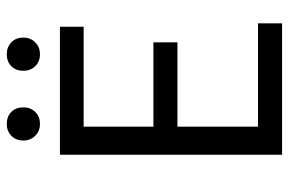

<svg xmlns="http://www.w3.org/2000/svg" viewBox="-163 -690 853 567"><g transform="rotate(-90 263.5 -406.5)"><path d="M90 0V-656H468V-586H173V-380H422V-309H173V-71H478V0ZM181 -715Q160 -715 146 -729Q132 -743 132 -764Q132 -786 146 -799.5Q160 -813 181 -813Q203 -813 216.5 -799.5Q230 -786 230 -764Q230 -743 216.5 -729Q203 -715 181 -715ZM387 -715Q365 -715 351.5 -729Q338 -743 338 -764Q338 -786 351.5 -799.5Q365 -813 387 -813Q408 -813 422 -799.5Q436 -786 436 -764Q436 -743 422 -729Q408 -715 387 -715Z"/></g></svg>

Font: Source Sans Pro
Style: Regular
Weight: 400
Designer: Paul D. Hunt
Foundry: Adobe Systems Incorporated
Version: Version 2.021;PS 2.000;hotconv 1.0.86;makeotf.lib2.5.63406